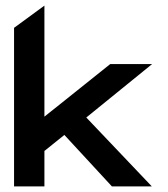

<svg xmlns="http://www.w3.org/2000/svg" viewBox="-20 -678 598 683"><path d="M30 -15H138V-141L209 -198L378 -15H520L287 -260L521 -450H372L138 -263V-658L30 -579Z"/></svg>

Font: Charger Eco
Style: Regular
Weight: 1000
Designer: Jasper
Foundry: Cannot Into Space Fonts
Version: Version 1.1